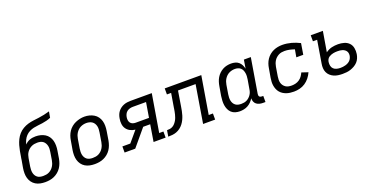

<svg xmlns="http://www.w3.org/2000/svg" viewBox="-26 -1456 4252 2186"><g transform="rotate(-20 2100.0 -363.5)"><path d="M253 8Q222 8 192.5 2Q163 -4 138 -19Q113 -34 96 -57.5Q79 -81 71 -109Q63 -137 63 -168Q63 -199 68 -230L84 -321Q85 -331 86.5 -340Q88 -349 90 -359Q95 -392 101 -424.5Q107 -457 116.5 -490Q126 -523 141.5 -554.5Q157 -586 180.5 -612.5Q204 -639 235 -657Q266 -675 299 -684.5Q332 -694 365.5 -698Q399 -702 432.5 -706.5Q466 -711 499.5 -718Q533 -725 566 -735L553 -662Q528 -651 501.5 -644.5Q475 -638 448 -634Q421 -630 394.5 -627.5Q368 -625 341 -619Q314 -613 288.5 -600Q263 -587 243.5 -566.5Q224 -546 212 -520.5Q200 -495 193 -469Q206 -482 221.5 -492.5Q237 -503 254 -509Q271 -515 289 -517.5Q307 -520 324 -520Q354 -520 383 -513Q412 -506 436.5 -491Q461 -476 477.5 -452.5Q494 -429 501.5 -401Q509 -373 509 -342.5Q509 -312 504 -282L489 -190Q484 -163 474.5 -136.5Q465 -110 449 -86Q433 -62 410 -43Q387 -24 361 -12.5Q335 -1 307.5 3.5Q280 8 253 8ZM254 -66Q273 -66 291 -69Q309 -72 326 -80.5Q343 -89 357.5 -102.5Q372 -116 382 -132.5Q392 -149 398 -166.5Q404 -184 407 -202L422 -294Q425 -313 426 -331.5Q427 -350 423 -368Q419 -386 410 -401.5Q401 -417 387 -427.5Q373 -438 355 -442Q337 -446 318 -446Q300 -446 282.5 -443Q265 -440 248 -432Q231 -424 216.5 -411.5Q202 -399 191.5 -383.5Q181 -368 175 -350.5Q169 -333 166 -315L150 -218Q147 -199 146.5 -180Q146 -161 149.5 -143.5Q153 -126 162 -110.5Q171 -95 185 -84.5Q199 -74 217 -70Q235 -66 254 -66Z M853 8Q822 8 792.5 2Q763 -4 738 -19Q713 -34 696 -57.5Q679 -81 671 -109Q663 -137 663 -168Q663 -199 668 -230L687 -340Q691 -367 700.5 -393.5Q710 -420 726 -444Q742 -468 765 -487Q788 -506 814.5 -517.5Q841 -529 868 -535Q895 -541 923 -541Q954 -541 983 -533.5Q1012 -526 1037 -511Q1062 -496 1079 -472.5Q1096 -449 1104 -421Q1112 -393 1112 -362Q1112 -331 1107 -300L1089 -190Q1084 -163 1074.5 -136.5Q1065 -110 1049 -86Q1033 -62 1010 -43Q987 -24 961 -12.5Q935 -1 907.5 3.5Q880 8 853 8ZM854 -66Q873 -66 891 -69Q909 -72 926 -80.5Q943 -89 957.5 -102.5Q972 -116 982 -132.5Q992 -149 998 -166.5Q1004 -184 1007 -202L1025 -312Q1028 -331 1029 -350Q1030 -369 1026 -387Q1022 -405 1012.5 -420.5Q1003 -436 988.5 -446Q974 -456 956 -460.5Q938 -465 919 -465Q901 -465 883 -461Q865 -457 848 -448.5Q831 -440 817 -426.5Q803 -413 793 -397Q783 -381 777 -363.5Q771 -346 768 -328L750 -218Q747 -199 746.5 -180Q746 -161 749.5 -143.5Q753 -126 762 -110.5Q771 -95 785 -84.5Q799 -74 817 -70Q835 -66 854 -66Z M1215 0V-74H1311L1420 -203Q1388 -206 1359.5 -220.5Q1331 -235 1313.5 -260Q1296 -285 1292 -317.5Q1288 -350 1294 -382Q1297 -403 1304.5 -424Q1312 -445 1325.5 -463Q1339 -481 1357 -494.5Q1375 -508 1395.5 -516Q1416 -524 1437.5 -527Q1459 -530 1480 -530H1737L1661 -74H1712V0H1566L1599 -203H1514L1344 0ZM1611 -276 1641 -457H1480Q1462 -457 1443.5 -452Q1425 -447 1410 -435.5Q1395 -424 1386.5 -406.5Q1378 -389 1375 -371Q1372 -353 1374 -335Q1376 -317 1386 -303Q1396 -289 1413 -282.5Q1430 -276 1448 -276Z M1744 0 1756 -74Q1774 -74 1791.5 -76.5Q1809 -79 1825.5 -88.5Q1842 -98 1854.5 -112.5Q1867 -127 1876.5 -143Q1886 -159 1892 -176.5Q1898 -194 1902.5 -211Q1907 -228 1910 -245.5Q1913 -263 1916 -281V-283Q1916 -283 1916 -283Q1916 -283 1916 -283L1945 -457H1894V-530H2337L2261 -74H2312V0H2166L2241 -456H2028L1998 -271Q1994 -246 1989 -221Q1984 -196 1976.5 -171.5Q1969 -147 1957.5 -123Q1946 -99 1929.5 -77.5Q1913 -56 1891 -39.5Q1869 -23 1844.5 -14Q1820 -5 1794.5 -2.5Q1769 0 1744 0Z M2610 8Q2610 8 2610 8Q2610 8 2610 8Q2582 8 2555.5 0Q2529 -8 2510 -25.5Q2491 -43 2480 -67.5Q2469 -92 2465 -118.5Q2461 -145 2462.5 -173.5Q2464 -202 2468 -230L2487 -340Q2491 -365 2499 -390.5Q2507 -416 2520.5 -439Q2534 -462 2554 -481.5Q2574 -501 2598 -514Q2622 -527 2648 -532.5Q2674 -538 2699 -538Q2725 -538 2749 -531.5Q2773 -525 2791 -509.5Q2809 -494 2820 -472Q2831 -450 2836 -426L2853 -530H2937L2867 -108Q2866 -99 2867 -91Q2868 -83 2873 -77Q2878 -71 2886 -68.5Q2894 -66 2902 -66H2919V8H2890Q2868 8 2847.5 3Q2827 -2 2811 -14.5Q2795 -27 2787.5 -46.5Q2780 -66 2781 -87Q2767 -65 2748.5 -46Q2730 -27 2707 -14.5Q2684 -2 2659 3Q2634 8 2610 8ZM2654 -66Q2671 -66 2688 -69Q2705 -72 2721 -80Q2737 -88 2750.5 -100.5Q2764 -113 2774 -128Q2784 -143 2789.5 -159.5Q2795 -176 2797 -193L2816 -303Q2819 -322 2820 -341Q2821 -360 2818 -378.5Q2815 -397 2808 -413.5Q2801 -430 2788 -442Q2775 -454 2757 -459.5Q2739 -465 2720 -465Q2701 -465 2683 -461Q2665 -457 2648 -448.5Q2631 -440 2617 -426.5Q2603 -413 2593 -397Q2583 -381 2577 -363.5Q2571 -346 2568 -328L2550 -218Q2547 -199 2546.5 -180Q2546 -161 2549.5 -143.5Q2553 -126 2562 -110.5Q2571 -95 2585 -84.5Q2599 -74 2617 -70Q2635 -66 2654 -66Z M3266 8Q3242 8 3219 5Q3196 2 3174.5 -5.5Q3153 -13 3134 -25.5Q3115 -38 3101 -55Q3087 -72 3078.5 -92.5Q3070 -113 3066 -136Q3062 -159 3063 -182.5Q3064 -206 3068 -230L3087 -340Q3091 -367 3100 -393Q3109 -419 3125 -443Q3141 -467 3163.5 -486Q3186 -505 3212 -516.5Q3238 -528 3265 -533Q3292 -538 3319 -538Q3347 -538 3375 -534Q3403 -530 3429 -523Q3455 -516 3480 -506Q3505 -496 3529 -484L3507 -350H3423L3439 -441Q3410 -451 3380.5 -457.5Q3351 -464 3320 -464Q3302 -464 3284 -461Q3266 -458 3249 -449Q3232 -440 3217.5 -427Q3203 -414 3193 -397.5Q3183 -381 3177 -363.5Q3171 -346 3168 -328L3150 -218Q3147 -198 3146.5 -178.5Q3146 -159 3151 -141Q3156 -123 3167 -108Q3178 -93 3193.5 -83Q3209 -73 3227.5 -69.5Q3246 -66 3266 -66Q3289 -66 3313 -72Q3337 -78 3357.5 -92Q3378 -106 3393 -126.5Q3408 -147 3417 -169L3495 -143Q3480 -109 3456.5 -79.5Q3433 -50 3402 -29.5Q3371 -9 3335.5 -0.5Q3300 8 3266 8Z M3854 8Q3827 8 3800 4Q3773 0 3749.5 -10.5Q3726 -21 3707 -38.5Q3688 -56 3677.5 -79.5Q3667 -103 3665.5 -130Q3664 -157 3669 -184L3714 -457H3663V-530H3810L3769 -285Q3785 -297 3804 -306Q3823 -315 3841.5 -319.5Q3860 -324 3879.5 -326Q3899 -328 3919 -328Q3956 -328 3991 -318Q4026 -308 4050 -283.5Q4074 -259 4081 -222.5Q4088 -186 4082 -149Q4078 -125 4068 -101Q4058 -77 4040 -58Q4022 -39 3999 -26Q3976 -13 3952 -5Q3928 3 3903.5 5.5Q3879 8 3854 8ZM3855 -65Q3871 -65 3886 -67Q3901 -69 3916 -73Q3931 -77 3945.5 -84.5Q3960 -92 3971.5 -103Q3983 -114 3990 -129Q3997 -144 4000 -159Q4002 -174 4000 -188.5Q3998 -203 3990 -215Q3982 -227 3970 -235Q3958 -243 3944.5 -247.5Q3931 -252 3916 -253.5Q3901 -255 3885 -255Q3872 -255 3859 -254Q3846 -253 3832.5 -250Q3819 -247 3806 -242Q3793 -237 3781.5 -229Q3770 -221 3762.5 -209Q3755 -197 3752 -184L3750 -172Q3747 -149 3752 -127Q3757 -105 3772.5 -90.5Q3788 -76 3810 -70.5Q3832 -65 3855 -65Z"/></g></svg>

Font: Iosevka Curly Slab Extended
Style: Italic
Weight: 400
Width: 7
Italic angle: -9°
Monospace: yes
Designer: Belleve Invis
Foundry: Belleve Invis
Version: Version 11.1.0; ttfautohint (v1.8.3)